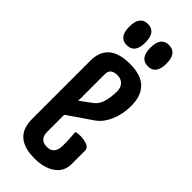

<svg xmlns="http://www.w3.org/2000/svg" viewBox="-222 -687 728 728"><g transform="rotate(45 142.5 -322.5)"><path d="M186 -393Q186 -413 174 -424.5Q162 -436 144 -436Q107 -436 107 -405V-262L155 -298Q186 -321 186 -393ZM32 -89V-402Q32 -500 147.5 -500Q263 -500 263 -390Q263 -346 247 -309Q231 -272 203 -253L107 -187V-96Q107 -54 146.5 -54Q186 -54 186 -101V-124L183 -171Q196 -174 209.5 -174Q223 -174 235 -170Q259 -164 259 -147V-75Q259 -35 227.5 -12.5Q196 10 144 10Q32 10 32 -89ZM88 -541Q45 -541 45 -598Q45 -655 88 -655Q131 -655 131 -598Q131 -541 88 -541ZM201 -541Q158 -541 158 -598Q158 -655 201 -655Q244 -655 244 -598Q244 -541 201 -541Z"/></g></svg>

Font: Medula One
Style: Regular
Weight: 400
Designer: Luciano Vergara
Foundry: Luciano Vergara
Version: Version 1.002